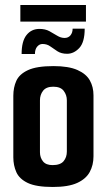

<svg xmlns="http://www.w3.org/2000/svg" viewBox="-20 -739 425 764"><path d="M190 5Q124 5 90.5 -11Q57 -27 45 -54Q33 -81 33 -113V-358Q33 -391 45 -417.5Q57 -444 91.5 -460Q126 -476 193 -476Q253 -476 288 -460.5Q323 -445 337.5 -419Q352 -393 352 -360V-117Q352 -82 337 -54.5Q322 -27 287 -11Q252 5 190 5ZM189 -82Q220 -82 233 -97.5Q246 -113 246 -136V-340Q246 -361 233.5 -377.5Q221 -394 192 -394Q164 -394 151.5 -378Q139 -362 139 -340V-133Q139 -112 151 -97Q163 -82 189 -82ZM66 -524Q66 -575 85.5 -599.5Q105 -624 137 -624Q160 -624 176.5 -615Q193 -606 207.5 -597Q222 -588 237 -588Q252 -588 260.5 -598.5Q269 -609 269 -625H317Q317 -571 295.5 -548Q274 -525 247 -525Q224 -525 208.5 -535Q193 -545 180 -554.5Q167 -564 149 -564Q137 -564 128 -553.5Q119 -543 119 -524ZM61 -653V-719H322V-653Z"/></svg>

Font: Smooch Sans
Style: Bold
Weight: 700
Designer: Robert E. Leuschke
Foundry: Robert E. Leuschke
Version: Version 1.010